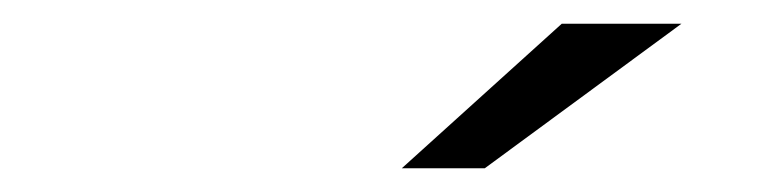

<svg xmlns="http://www.w3.org/2000/svg" viewBox="-20 -726 640 162"><path d="M319 -584 454 -706H555L389 -584Z"/></svg>

Font: Red Hat Text VF
Style: Italic
Weight: 300
Italic angle: -12°
Designer: Pentagram, MCKL
Foundry: Pentagram, MCKL
Version: Version 1.023